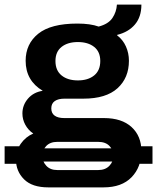

<svg xmlns="http://www.w3.org/2000/svg" viewBox="-31 -623 680 831"><path d="M178 188Q108 188 73 153Q38 118 38 67Q38 29 59 -1Q80 -31 113 -45Q91 -60 78.5 -83Q66 -106 66 -132Q66 -168 90 -196Q114 -224 154 -230Q117 -252 98.5 -284.5Q80 -317 80 -360Q80 -433 134.5 -477Q189 -521 304 -521Q360 -521 396 -508Q438 -519 455.5 -545Q473 -571 475 -603H581Q581 -550 553 -517Q525 -484 476 -472V-470Q501 -451 514 -422Q527 -393 527 -360Q527 -286 477.5 -241Q428 -196 330 -196H248Q221 -196 206 -185.5Q191 -175 191 -154Q191 -133 205.5 -122.5Q220 -112 247 -112H419Q496 -112 538.5 -73Q581 -34 581 31Q581 100 538.5 144Q496 188 417 188ZM306 -275Q350 -275 376.5 -296.5Q403 -318 403 -359Q403 -399 376.5 -420Q350 -441 306 -441Q262 -441 235.5 -420Q209 -399 209 -359Q209 -318 235.5 -296.5Q262 -275 306 -275ZM217 113H394Q425 113 442.5 94.5Q460 76 460 51Q460 27 443 9Q426 -9 394 -9H217Q186 -9 169 9Q152 27 152 52Q152 75 169 94Q186 113 217 113ZM-11 86V10H88L122 19H500L533 10H629V86H531L500 76H117L81 86Z"/></svg>

Font: Chivo Mono Medium SemiBold
Style: Regular
Weight: 600
Monospace: yes
Version: Version 1.008